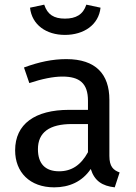

<svg xmlns="http://www.w3.org/2000/svg" viewBox="-20 -793 584 825"><path d="M213 12C277 12 333 -12 370 -67C386 -15 420 6 473 12L494 -52C467 -62 450 -77 450 -123V-364C450 -474 392 -539 265 -539C206 -539 148 -527 83 -503L106 -436C160 -454 209 -464 248 -464C321 -464 358 -436 358 -360V-321H277C130 -321 45 -260 45 -147C45 -53 108 12 213 12ZM143 -152C143 -224 192 -260 289 -260H358V-139C328 -84 288 -57 234 -57C174 -57 143 -90 143 -152ZM109 -760C117 -686 179 -643 259 -643C340 -643 404 -686 412 -760L351 -773C337 -730 306 -713 259 -713C212 -713 184 -730 170 -773Z"/></svg>

Font: FiraGO Unicode
Style: Regular
Weight: 400
Designer: bBox Type
Foundry: bBox Type GmbH
Version: Version 1.001;PS 001.001;hotconv 1.0.88;makeotf.lib2.5.64775